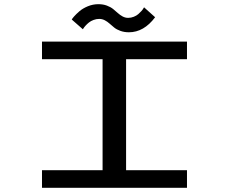

<svg xmlns="http://www.w3.org/2000/svg" viewBox="-20 -899 1090 919"><path d="M597 -744.5Q575 -744.5 556.8 -751Q538.5 -757.5 526.8 -767Q515 -776.5 504.5 -786Q494 -795.5 481.5 -802Q469 -808.5 455 -808.5Q441 -808.5 427.8 -803.5Q414.5 -798.5 405.5 -791.2Q396.5 -784 389.8 -776.5Q383 -769 380 -764L376.5 -759L323.5 -805.5Q325.5 -810 334.8 -820.5Q344 -831 359.8 -844.8Q375.5 -858.5 400 -868.8Q424.5 -879 451 -879Q473.5 -879 491.5 -872.2Q509.5 -865.5 521.5 -855.8Q533.5 -846 544 -836.5Q554.5 -827 567 -820.2Q579.5 -813.5 593.5 -813.5Q607.5 -813.5 620.5 -818.8Q633.5 -824 642 -831.5Q650.5 -839 657 -846.2Q663.5 -853.5 666.5 -859L669.5 -864L722.5 -816.5Q668.5 -744.5 597 -744.5ZM875 -615.5H583.5V-84.5H875V0H181V-84.5H471V-615.5H181V-700H875Z"/></svg>

Font: League Mono Extended
Style: Regular
Weight: 400
Width: 9
Designer: Tyler Finck
Foundry: The League of Moveable Type / Tyler Finck
Version: Version 2.210